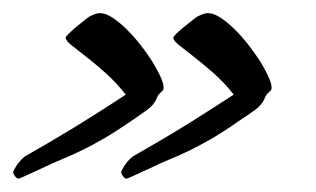

<svg xmlns="http://www.w3.org/2000/svg" viewBox="-24 -366 477 290"><path d="M237.8 -309.1Q237.8 -310.5 241.9 -314.7Q246.1 -318.8 251.7 -323.5Q257.3 -328.1 262.9 -332.5Q268.6 -336.9 271 -338.9Q274.9 -341.8 280.5 -344Q286.1 -346.2 290 -346.2Q298.3 -346.2 308.6 -339.6Q318.8 -333 329.6 -322.5Q340.3 -312 350.6 -299.1Q360.8 -286.1 368.7 -273.7Q376.5 -261.2 381.3 -250.5Q386.2 -239.7 386.2 -233.9Q386.2 -231 385.3 -229.7Q384.3 -228.5 382.8 -227.3Q381.3 -226.1 379.2 -223.6Q377 -221.2 375 -215.8Q371.1 -207 360.6 -199.5Q350.1 -191.9 340.8 -186Q314.5 -167.5 295.9 -156.7Q277.3 -146 262.2 -138.7Q247.1 -131.3 232.7 -125.5Q218.3 -119.6 200.2 -110.8Q197.8 -109.9 192.6 -107.4Q187.5 -105 182.1 -102.5Q176.8 -100.1 172.4 -98.1Q168 -96.2 167 -96.2Q164.1 -96.2 161.1 -100.8Q158.2 -105.5 159.2 -106.9Q159.7 -107.9 161.4 -111.3Q163.1 -114.7 166 -118.7Q168.9 -122.6 172.6 -126.2Q176.3 -129.9 180.2 -131.8Q210.9 -149.4 231 -161.4Q251 -173.3 266.6 -183.1Q282.2 -192.9 296.1 -201.9Q310.1 -210.9 329.1 -223.1Q313.5 -242.7 297.1 -256.8Q280.8 -271 267.6 -281.2Q254.4 -291.5 246.1 -298.1Q237.8 -304.7 237.8 -309.1ZM75.2 -309.1Q75.2 -310.5 79.3 -314.7Q83.5 -318.8 88.9 -323.5Q94.2 -328.1 99.9 -332.5Q105.5 -336.9 107.9 -338.9Q111.8 -341.8 117.4 -344Q123 -346.2 127 -346.2Q135.3 -346.2 145.5 -339.6Q155.8 -333 166.5 -322.5Q177.2 -312 187.5 -299.1Q197.8 -286.1 205.6 -273.7Q213.4 -261.2 218.3 -250.5Q223.1 -239.7 223.1 -233.9Q223.1 -231 222.2 -229.7Q221.2 -228.5 219.7 -227.3Q218.3 -226.1 216.1 -223.6Q213.9 -221.2 211.9 -215.8Q208 -207 197.5 -199.5Q187 -191.9 178.2 -186Q151.4 -167.5 132.8 -156.7Q114.3 -146 99.1 -138.7Q84 -131.3 69.6 -125.5Q55.2 -119.6 37.1 -110.8Q34.7 -109.9 29.5 -107.4Q24.4 -105 19 -102.5Q13.7 -100.1 9.3 -98.1Q4.9 -96.2 3.9 -96.2Q1 -96.2 -2 -100.8Q-4.9 -105.5 -3.9 -106.9Q-3.4 -107.9 -1.7 -111.3Q0 -114.7 2.9 -118.7Q5.9 -122.6 9.5 -126.2Q13.2 -129.9 17.1 -131.8Q47.9 -149.4 67.9 -161.4Q87.9 -173.3 103.5 -183.1Q119.1 -192.9 133.3 -201.9Q147.5 -210.9 166 -223.1Q150.4 -242.7 134.3 -256.8Q118.2 -271 105 -281.2Q91.8 -291.5 83.5 -298.1Q75.2 -304.7 75.2 -309.1Z"/></svg>

Font: Mervale Script
Style: Regular
Weight: 400
Designer: Astigmatic (AOETI)
Foundry: Astigmatic (AOETI)
Version: Version 1.000